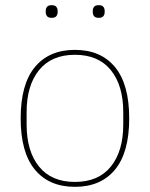

<svg xmlns="http://www.w3.org/2000/svg" viewBox="-20 -711 580 743"><path d="M270 12Q170 12 115 -54.5Q60 -121 60 -253Q60 -385 115 -451.5Q170 -518 270 -518Q370 -518 425 -451.5Q480 -385 480 -253Q480 -121 425 -54.5Q370 12 270 12ZM270 -7Q361 -7 409 -66.5Q457 -126 457 -229V-277Q457 -380 409 -439.5Q361 -499 270 -499Q179 -499 131 -439.5Q83 -380 83 -277V-229Q83 -126 131 -66.5Q179 -7 270 -7ZM180 -642Q167 -642 162 -648.5Q157 -655 157 -663V-670Q157 -678 162 -684.5Q167 -691 180 -691Q193 -691 198 -684.5Q203 -678 203 -670V-663Q203 -655 198 -648.5Q193 -642 180 -642ZM362 -642Q349 -642 344 -648.5Q339 -655 339 -663V-670Q339 -678 344 -684.5Q349 -691 362 -691Q375 -691 380 -684.5Q385 -678 385 -670V-663Q385 -655 380 -648.5Q375 -642 362 -642Z"/></svg>

Font: IBM Plex Sans Devanagari Thin
Style: Regular
Weight: 100
Designer: Mike Abbink, Paul van der Laan, Pieter van Rosmalen, Erin McLaughlin
Foundry: Bold Monday
Version: Version 1.1